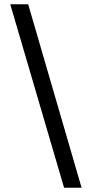

<svg xmlns="http://www.w3.org/2000/svg" viewBox="-20 -784 431 899"><path d="M280 95 28 -764H112L362 95Z"/></svg>

Font: Firefly Display
Style: Regular
Weight: 400
Designer: Colophon Foundry, Jonny Pinhorn
Foundry: Colophon Foundry
Version: Version 1.200; ttfautohint (v1.8.3)